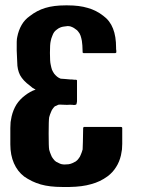

<svg xmlns="http://www.w3.org/2000/svg" viewBox="-20 -708 561 734"><path d="M24.4 -262.7Q30.3 -288.1 43 -308.6Q55.7 -328.1 75.2 -342.8Q85 -350.6 95.7 -356.4Q105.5 -362.3 116.2 -365.2Q110.4 -368.2 104.5 -372.1Q99.6 -376 93.8 -380.9Q68.4 -399.4 56.6 -420.9Q45.9 -442.4 45.9 -469.7Q45.9 -471.7 43.9 -514.6Q43 -556.6 45.9 -566.4Q50.8 -591.8 62.5 -612.3Q74.2 -632.8 93.8 -646.5Q121.1 -668 153.3 -677.7Q185.5 -687.5 230.5 -687.5Q233.4 -687.5 238.3 -687.5Q283.2 -687.5 315.4 -677.7Q347.7 -668.9 375 -647.5Q400.4 -628.9 412.1 -598.6Q423.8 -569.3 423.8 -525.4Q423.8 -525.4 423.8 -520.5Q424.8 -515.6 424.8 -508.8Q424.8 -506.8 422.9 -505.9Q421.9 -504.9 419.9 -504.9Q379.9 -504.9 301.8 -504.9Q300.8 -504.9 299.8 -504.9Q297.9 -504.9 297.9 -505.9Q296.9 -506.8 295.9 -506.8Q295.9 -507.8 295.9 -508.8Q295.9 -522.5 294.9 -534.2Q293.9 -545.9 293 -551.8Q291 -562.5 288.1 -571.3Q285.2 -580.1 279.3 -586.9Q275.4 -592.8 268.6 -596.7Q262.7 -601.6 255.9 -604.5Q252 -606.4 248 -607.4Q244.1 -607.4 239.3 -608.4Q231.4 -607.4 223.6 -606.4Q216.8 -605.5 211.9 -603.5Q204.1 -600.6 198.2 -595.7Q192.4 -591.8 187.5 -585.9Q182.6 -579.1 179.7 -570.3Q175.8 -561.5 173.8 -550.8Q170.9 -539.1 170.9 -505.9Q170.9 -471.7 173.8 -460.9Q175.8 -450.2 178.7 -441.4Q182.6 -432.6 187.5 -425.8Q192.4 -419.9 198.2 -415Q204.1 -410.2 211.9 -407.2Q213.9 -407.2 226.6 -406.2Q238.3 -405.3 248 -404.3Q257.8 -404.3 262.7 -403.3Q267.6 -403.3 269.5 -403.3Q271.5 -403.3 273.4 -402.3Q274.4 -401.4 274.4 -399.4Q274.4 -373 274.4 -320.3Q274.4 -319.3 273.4 -314.5Q272.5 -309.6 271.5 -308.6Q268.6 -306.6 262.7 -306.6Q256.8 -307.6 247.1 -307.6Q237.3 -306.6 221.7 -307.6Q206.1 -308.6 203.1 -307.6Q196.3 -304.7 192.4 -302.7Q188.5 -301.8 183.6 -294.9Q177.7 -288.1 174.8 -279.3Q170.9 -270.5 168 -259.8Q166 -248 166 -197.3Q166 -146.5 168 -135.7Q170.9 -125 174.8 -116.2Q177.7 -107.4 183.6 -100.6Q187.5 -94.7 194.3 -89.8Q201.2 -85.9 208 -83Q211.9 -81.1 216.8 -80.1Q220.7 -79.1 225.6 -79.1Q234.4 -79.1 242.2 -80.1Q249 -81.1 255.9 -84Q262.7 -86.9 269.5 -90.8Q276.4 -95.7 280.3 -101.6Q286.1 -108.4 289.1 -117.2Q293 -126 295.9 -136.7Q295.9 -141.6 296.9 -166Q297.9 -189.5 297.9 -218.8Q297.9 -219.7 297.9 -219.7Q298.8 -220.7 299.8 -221.7Q299.8 -222.7 300.8 -222.7Q301.8 -222.7 303.7 -222.7Q349.6 -222.7 442.4 -222.7Q444.3 -222.7 446.3 -221.7Q447.3 -219.7 447.3 -218.8Q447.3 -198.2 447.3 -158.2Q447.3 -147.5 446.3 -136.7Q444.3 -125 442.4 -114.3Q436.5 -88.9 423.8 -69.3Q411.1 -48.8 391.6 -34.2Q362.3 -12.7 328.1 -3.9Q294.9 5.9 246.1 6.8Q243.2 6.8 238.3 6.8Q234.4 6.8 229.5 6.8Q228.5 6.8 225.6 6.8Q223.6 6.8 220.7 6.8Q218.8 6.8 217.8 6.8Q169.9 6.8 135.7 -2.9Q101.6 -12.7 72.3 -33.2Q46.9 -52.7 33.2 -84Q19.5 -115.2 19.5 -156.2Q19.5 -177.7 19.5 -218.8Q19.5 -229.5 20.5 -241.2Q22.5 -252 24.4 -262.7Z"/></svg>

Font: Typeface
Style: Regular
Weight: 400
Version: Version 1.0